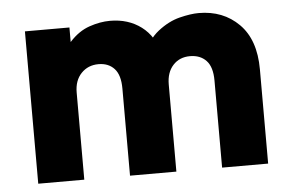

<svg xmlns="http://www.w3.org/2000/svg" viewBox="-42 -561 939 619"><g transform="rotate(-5 427.5 -251.5)"><path d="M58 0V-493H202V-354H161Q174 -415 203 -447Q232 -479 267 -491Q302 -503 334 -503Q393 -503 435 -471.5Q477 -440 493 -378H434Q454 -431 488.5 -458Q523 -485 559 -494Q595 -503 621 -503Q700 -503 751 -452Q802 -401 802 -305V0H653V-282Q653 -326 633.5 -346.5Q614 -367 581 -367Q547 -367 526 -344Q505 -321 505 -282V0H355V-282Q355 -326 336 -346.5Q317 -367 285 -367Q251 -367 229 -344Q207 -321 207 -282V0Z"/></g></svg>

Font: SUSE Thin ExtraBold
Style: Regular
Weight: 800
Version: Version 1.000